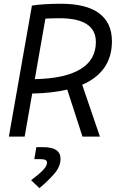

<svg xmlns="http://www.w3.org/2000/svg" viewBox="-20 -723 626 1016"><path d="M26.9 0 148.9 -693.4Q209 -703.1 303.7 -703.1Q436 -703.1 504.2 -652.8Q572.3 -602.5 572.3 -504.9Q572.3 -342.8 415 -274.4L508.8 0H416.5L335.9 -249Q255.9 -230 150.4 -228L110.4 0ZM164.1 -304.2Q323.2 -307.1 405.3 -356.7Q487.3 -406.2 487.3 -500.5Q487.3 -626.5 295.4 -626.5Q255.4 -626.5 220.2 -624.5ZM188.5 272.5 144.5 230.5Q183.6 201.7 206.3 178.5Q229 155.3 229 137.7Q229 119.1 194.8 119.1H161.6L172.4 55.7H209Q300.3 55.7 300.3 117.2Q300.3 158.7 266.8 197Q233.4 235.4 188.5 272.5Z"/></svg>

Font: Cascadia Code NF SemiLight
Style: Italic
Weight: 350
Italic angle: -10°
Monospace: yes
Designer: Aaron Bell
Foundry: Saja Typeworks
Version: Version 2404.023; ttfautohint (v1.8.4)